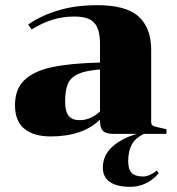

<svg xmlns="http://www.w3.org/2000/svg" viewBox="-20 -518 684 743"><path d="M484 205Q432 205 405 186Q378 167 378 131Q378 83 414.5 50Q451 17 510 0H418Q390 0 378.5 -11.5Q367 -23 367 -50V-55Q300 10 176 10Q111 10 74.5 -19.5Q38 -49 38 -111Q38 -173 74.5 -208Q111 -243 181 -258Q251 -273 367 -276V-349Q367 -405 345 -429.5Q323 -454 268 -454Q222 -454 182.5 -441.5Q143 -429 102 -404L89 -423Q137 -457 204.5 -477.5Q272 -498 356 -498Q469 -498 517 -453.5Q565 -409 565 -325V-48Q565 -37 569.5 -33Q574 -29 589 -26L624 -18V0H537Q504 16 490 41.5Q476 67 476 106Q476 137 489.5 151Q503 165 534 165Q558 165 587 142L594 153Q548 205 484 205ZM367 -87V-249Q311 -245 282 -231.5Q253 -218 242.5 -193Q232 -168 232 -125Q232 -87 245.5 -70Q259 -53 288 -53Q331 -53 367 -87Z"/></svg>

Font: Chonburi
Style: Regular
Weight: 400
Designer: Thanarat Vachiruckul and Stawix Ruecha
Foundry: Cadson Demak & Katatrad
Version: Version 1.000